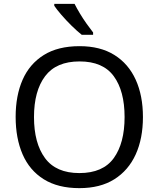

<svg xmlns="http://www.w3.org/2000/svg" viewBox="-20 -964 821 994"><path d="M720 -358Q720 -247 682.5 -164.5Q645 -82 572 -36Q499 10 391 10Q280 10 206.5 -36Q133 -82 97 -165Q61 -248 61 -359Q61 -469 97 -551Q133 -633 206.5 -679Q280 -725 392 -725Q499 -725 572 -679.5Q645 -634 682.5 -551.5Q720 -469 720 -358ZM156 -358Q156 -223 213 -145.5Q270 -68 391 -68Q513 -68 569 -145.5Q625 -223 625 -358Q625 -493 569 -569.5Q513 -646 392 -646Q271 -646 213.5 -569.5Q156 -493 156 -358ZM366 -944Q377 -922 393.5 -894.5Q410 -867 428.5 -841Q447 -815 462 -796V-784H403Q380 -802 351 -830.5Q322 -859 297.5 -887.5Q273 -916 261 -934V-944Z"/></svg>

Font: Noto Sans Old Italic
Style: Regular
Weight: 400
Designer: Monotype Design Team
Foundry: Monotype Imaging Inc.
Version: Version 2.003; ttfautohint (v1.8.4.7-5d5b)